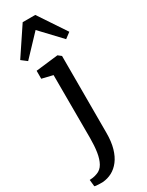

<svg xmlns="http://www.w3.org/2000/svg" viewBox="-289 -890 902 1175"><g transform="rotate(-30 161.5 -302.5)"><path d="M53.5 243Q46.3 243.4 33.7 243.1Q21.2 242.9 9.8 241.9Q-1.6 240.9 -5 239L-10 191.7Q-2.8 192 12.4 189.8Q27.6 187.7 44.8 181.2Q73.8 171 90.2 141.9Q106.6 112.7 113.4 68.8Q120.1 24.8 120.1 -29.9L119.3 -474.6L42.7 -493.1V-549.3L198.4 -567.6H200.4L222.7 -550.1V-7Q222.7 55 209.5 101Q196.3 147 172.7 177.6Q149.1 208.2 118.6 224.3Q88 240.4 53.5 243ZM27.4 -626.5 -11.6 -656.4 117.4 -849.5H206.4L335.3 -656.1L295.9 -626.5L161.9 -768.6Z"/></g></svg>

Font: Merriweather Light
Style: Regular
Weight: 300
Designer: Eben Sorkin
Foundry: Eben Sorkin
Version: Version 2.100